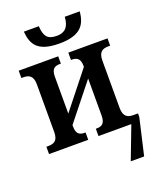

<svg xmlns="http://www.w3.org/2000/svg" viewBox="-171 -848 953 1160"><g transform="rotate(-20 305.5 -268.5)"><path d="M305 -606C442 -606 478 -664 485 -747H389C385 -680 355 -655 306 -655C250 -655 226 -676 222 -747H126C133 -662 165 -606 305 -606ZM512 -116V-421C512 -479 541 -489 576 -489H587V-536H335V-489H340C371 -489 394 -478 394 -430V-423L209 -190V-429C209 -480 234 -489 264 -489H270V-536H16V-489H27C62 -489 91 -479 91 -421V-114C91 -56 62 -47 27 -47H16V0H268V-47H263C233 -47 209 -56 209 -107V-116L394 -348V-110C394 -58 371 -47 340 -47H334V0H545L465 210H551L605 -24V-47H576C541 -47 512 -58 512 -116Z"/></g></svg>

Font: Noto Serif Condensed Semi
Style: Regular
Weight: 600
Width: 3
Designer: Monotype Design Team
Foundry: Monotype Imaging Inc.
Version: Version 1.002